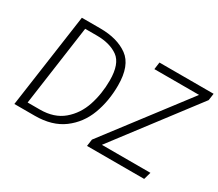

<svg xmlns="http://www.w3.org/2000/svg" viewBox="-123 -949 1377 1213"><g transform="rotate(30 565.5 -342.5)"><path d="M582 -429Q582 -314 545.5 -217Q509 -120 428.5 -60Q348 0 222 0H73L170 -685H304Q429 -685 505.5 -629.5Q582 -574 582 -429ZM223 -635 141 -50H230Q334 -50 399 -105Q464 -160 492.5 -246Q521 -332 521 -430Q521 -551 462.5 -593Q404 -635 308 -635ZM610 -50 1055 -633H729L736 -685H1131L1124 -635L681 -53H1035L1020 0H603Z"/></g></svg>

Font: FiraGO Light
Style: Italic
Weight: 300
Italic angle: -8°
Designer: bBox Type GmbH
Foundry: bBox Type GmbH
Version: Version 1.001